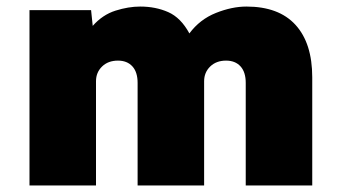

<svg xmlns="http://www.w3.org/2000/svg" viewBox="-20 -566 1033 586"><path d="M70 0V-535H258L263 -487Q293 -521 332.5 -533.5Q372 -546 408 -546Q455 -546 493.5 -529Q532 -512 558 -464Q590 -507 639 -526.5Q688 -546 732 -546Q831 -546 882 -490Q933 -434 933 -330V0H730V-313Q730 -346 714 -363.5Q698 -381 670 -381Q640 -381 621.5 -363Q603 -345 603 -318V0H400V-313Q400 -346 384 -363.5Q368 -381 340 -381Q310 -381 291.5 -363Q273 -345 273 -318V0Z"/></svg>

Font: Lexend Black
Style: Regular
Weight: 900
Designer: Bonnie Shaver-Troup, Thomas Jockin
Foundry: Lexend
Version: Version 1.007; ttfautohint (v1.8.3)